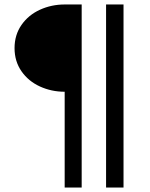

<svg xmlns="http://www.w3.org/2000/svg" viewBox="-20 -717 669 858"><path d="M45 -502Q45 -561 76 -605.5Q107 -650 158.5 -673.5Q210 -697 269 -697H345V121H269V-307Q210 -307 158.5 -330.5Q107 -354 76 -398.5Q45 -443 45 -502ZM454 -697H532V121H454Z"/></svg>

Font: Hanken Grotesk ExtraBold
Style: Regular
Weight: 800
Designer: Alfredo Marco Pradil
Foundry: Hanken Design Co.
Version: Version 3.014